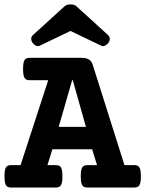

<svg xmlns="http://www.w3.org/2000/svg" viewBox="-25 -838 649 858"><path d="M190.4 -479.5H108.9Q100.6 -479.5 94.7 -481.4Q88.9 -483.4 85.2 -489Q81.5 -494.6 79.8 -504.4Q78.1 -514.2 78.1 -529.8Q78.1 -545.4 79.8 -555.2Q81.5 -564.9 85.2 -570.3Q88.9 -575.7 94.7 -577.6Q100.6 -579.6 108.9 -579.6H340.3Q359.9 -579.6 372.1 -572.3Q384.3 -564.9 389.6 -547.9L531.2 -100.1H573.7Q582 -100.1 587.9 -98.1Q593.8 -96.2 597.4 -90.8Q601.1 -85.4 602.8 -75.7Q604.5 -65.9 604.5 -50.3Q604.5 -34.7 602.8 -24.9Q601.1 -15.1 597.4 -9.5Q593.8 -3.9 587.9 -2Q582 0 573.7 0H366.7Q358.4 0 352.5 -2Q346.7 -3.9 343 -9.5Q339.4 -15.1 337.6 -24.9Q335.9 -34.7 335.9 -50.3Q335.9 -65.9 337.6 -75.7Q339.4 -85.4 343 -90.8Q346.7 -96.2 352.5 -98.1Q358.4 -100.1 366.7 -100.1H408.7L386.7 -170.9H209L187 -100.1H223.1Q231.4 -100.1 237.3 -98.1Q243.2 -96.2 246.8 -90.8Q250.5 -85.4 252.2 -75.7Q253.9 -65.9 253.9 -50.3Q253.9 -34.7 252.2 -24.9Q250.5 -15.1 246.8 -9.5Q243.2 -3.9 237.3 -2Q231.4 0 223.1 0H25.9Q17.6 0 11.7 -2Q5.9 -3.9 2.2 -9.5Q-1.5 -15.1 -3.2 -24.9Q-4.9 -34.7 -4.9 -50.3Q-4.9 -65.9 -3.2 -75.7Q-1.5 -85.4 2.2 -90.8Q5.9 -96.2 11.7 -98.1Q17.6 -100.1 25.9 -100.1H66.9ZM358.9 -271 300.3 -479.5H297.4L237.3 -271ZM153.8 -634.3Q144.5 -629.9 136.2 -633.5Q127.9 -637.2 121.1 -646Q114.3 -655.3 114.5 -664.8Q114.7 -674.3 123 -682.1L263.2 -809.6Q268.6 -814.5 275.4 -816.4Q282.2 -818.4 290 -818.4Q297.9 -818.4 304.7 -816.4Q311.5 -814.5 316.9 -809.6L457 -682.1Q465.3 -674.3 465.6 -664.8Q465.8 -655.3 459 -646Q452.1 -637.2 443.8 -633.5Q435.5 -629.9 426.3 -634.3L290 -699.7Z"/></svg>

Font: Courier Prime
Style: Bold
Weight: 700
Monospace: yes
Designer: Alan Dague-Greene
Foundry: Quote-Unquote Apps
Version: Version 1.202